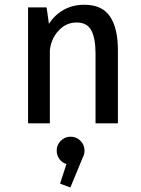

<svg xmlns="http://www.w3.org/2000/svg" viewBox="-20 -532 610 828"><path d="M101 0V-500H181L191 -429Q215.5 -467.5 254.5 -489.5Q293.5 -511.5 344 -511.5Q420 -511.5 454.2 -461.2Q488.5 -411 488.5 -314.5V0H392V-301Q392 -366 374 -400.5Q356 -435 310.5 -435Q265 -435 232.8 -400.2Q200.5 -365.5 195 -315V0ZM344.5 117Q344.5 134 337 147L283.5 276.5L239 260L266.5 175.5Q248 170 236.2 154Q224.5 138 224.5 117Q224.5 93 242 75.2Q259.5 57.5 284.5 57.5Q309.5 57.5 327 75.2Q344.5 93 344.5 117Z"/></svg>

Font: League Mono Narrow
Style: Regular
Weight: 400
Width: 3
Designer: Tyler Finck
Foundry: The League of Moveable Type / Tyler Finck
Version: Version 2.210